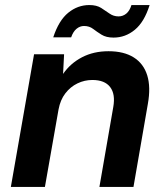

<svg xmlns="http://www.w3.org/2000/svg" viewBox="-20 -741 665 761"><path d="M23 0 115 -526H234L230 -448Q259 -490 305 -514Q351 -538 410 -538Q471 -538 510 -513.5Q549 -489 563.5 -442.5Q578 -396 566 -329L509 0H374L429 -317Q438 -368 416.5 -396Q395 -424 346 -424Q315 -424 287 -410.5Q259 -397 239 -371Q219 -345 212 -307L158 0ZM191 -593Q213 -660 250.5 -690.5Q288 -721 334 -721Q363 -721 381 -709.5Q399 -698 414.5 -687Q430 -676 450 -676Q467 -676 480.5 -687Q494 -698 501 -721H573Q552 -654 514.5 -623Q477 -592 430 -592Q401 -592 382.5 -603.5Q364 -615 349 -626.5Q334 -638 313 -638Q297 -638 283.5 -627Q270 -616 262 -593Z"/></svg>

Font: DM Sans 9pt
Style: Bold Italic
Weight: 700
Italic angle: -10°
Version: Version 4.004;gftools[0.9.30]